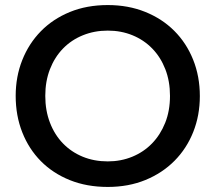

<svg xmlns="http://www.w3.org/2000/svg" viewBox="-20 -730 851 759"><path d="M406 -92Q458 -92 503 -110.5Q548 -129 581 -163Q614 -197 633 -244.5Q652 -292 652 -351Q652 -409 633.5 -456.5Q615 -504 582 -538Q549 -572 504 -590.5Q459 -609 406 -609Q353 -609 307.5 -590.5Q262 -572 229 -538Q196 -504 177.5 -456.5Q159 -409 159 -351Q159 -293 177.5 -245Q196 -197 229 -163Q262 -129 307 -110.5Q352 -92 406 -92ZM406 9Q323 9 256 -18Q189 -45 141.5 -93Q94 -141 68 -207Q42 -273 42 -351Q42 -427 68 -492.5Q94 -558 141.5 -606.5Q189 -655 256 -682.5Q323 -710 406 -710Q487 -710 554 -683Q621 -656 669 -608Q717 -560 743.5 -494Q770 -428 770 -350Q770 -274 744 -208.5Q718 -143 670 -94.5Q622 -46 555 -18.5Q488 9 406 9Z"/></svg>

Font: Tilda Sans Semibold
Style: Regular
Weight: 600
Designer: ParaType Ltd
Foundry: ParaType Ltd
Version: Version 1.009